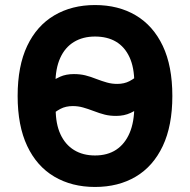

<svg xmlns="http://www.w3.org/2000/svg" viewBox="-20 -730 754 762"><path d="M357 12Q265 12 195.5 -29Q126 -70 88 -150.5Q50 -231 50 -349Q50 -468 88 -548Q126 -628 195.5 -669Q265 -710 357 -710Q450 -710 519 -669Q588 -628 626 -548Q664 -468 664 -349Q664 -231 626 -150.5Q588 -70 519 -29Q450 12 357 12ZM357 -113Q407 -113 441.5 -136Q476 -159 494.5 -202.5Q513 -246 513 -309V-329L533 -306Q524 -294 498.5 -282Q473 -270 441 -270Q416 -270 396 -275Q376 -280 350 -290Q329 -298 309.5 -303.5Q290 -309 269 -309Q241 -309 220 -298Q199 -287 172 -264L201 -327V-297Q201 -238 220 -197Q239 -156 274 -134.5Q309 -113 357 -113ZM357 -585Q309 -585 273.5 -563.5Q238 -542 219 -500Q200 -458 200 -398V-377L188 -408Q195 -415 218.5 -425.5Q242 -436 273 -436Q298 -436 318.5 -431Q339 -426 364 -416Q385 -408 404.5 -402.5Q424 -397 445 -397Q473 -397 494 -408Q515 -419 542 -442L513 -380V-401Q513 -462 494 -503Q475 -544 440.5 -564.5Q406 -585 357 -585Z"/></svg>

Font: IBM Plex Sans
Style: Bold
Weight: 700
Designer: Mike Abbink, Paul van der Laan, Pieter van Rosmalen
Foundry: Bold Monday
Version: Version 3.201